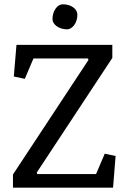

<svg xmlns="http://www.w3.org/2000/svg" viewBox="-20 -868 592 888"><path d="M499.5 -660.6V-600.1L149.9 -69.8L152.3 -63H424.3L464.4 -157.2L514.6 -146.5L502.9 0H40V-61L389.2 -590.8L386.7 -597.7H134.8L94.7 -503.4L43.9 -514.2L56.2 -660.6ZM222.7 -780.3Q222.7 -793.9 226.6 -806.4Q230.5 -818.8 237.1 -828.1Q243.7 -837.4 252.2 -842.8Q260.7 -848.1 270.5 -848.1Q284.7 -848.1 296.9 -844.5Q309.1 -840.8 318.4 -834.2Q327.6 -827.6 332.8 -818.8Q337.9 -810.1 337.9 -799.8Q337.9 -786.1 334 -773.9Q330.1 -761.7 323.5 -752.4Q316.9 -743.2 308.3 -737.8Q299.8 -732.4 290 -732.4Q275.9 -732.4 263.7 -736.3Q251.5 -740.2 242.2 -746.8Q232.9 -753.4 227.8 -762Q222.7 -770.5 222.7 -780.3Z"/></svg>

Font: Noticia Text
Style: Regular
Weight: 400
Designer: JM Sole
Foundry: JM Sole
Version: Version 1.003